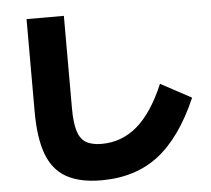

<svg xmlns="http://www.w3.org/2000/svg" viewBox="-54 -831 988 900"><g transform="rotate(-5 440.0 -380.5)"><path d="M103.3 -337.8V-772.2H278.9V-337.8Q278.9 -270 290.6 -231.1Q302.2 -192.2 329.4 -175.6Q356.7 -158.9 403.3 -158.9Q498.9 -158.9 571.7 -221.7Q644.4 -284.4 700 -415.6L844.4 -337.8Q765.6 -156.7 656.7 -72.8Q547.8 11.1 387.8 11.1Q286.7 11.1 223.3 -24.4Q160 -60 131.7 -136.7Q103.3 -213.3 103.3 -337.8Z"/></g></svg>

Font: Paperlogy 9 Black
Style: Regular
Weight: 900
Designer: redesigned by Lee Juim, glyphs from Gmarket Sans & Montserrat
Foundry: PT&
Version: Version 1.001